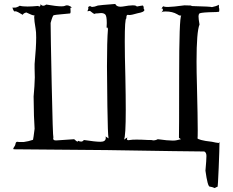

<svg xmlns="http://www.w3.org/2000/svg" viewBox="-20 -757 1179 971"><path d="M1066 194Q1076 188 1079 188H1080Q1082 188 1086 91.5Q1090 -5 1090 -38Q1093 -36 1093 -34H1091Q1089 -34 1081.5 -34.5Q1074 -35 1052 -40Q1015 -44 997.5 -49Q980 -54 979 -57Q980 -61 980 -98Q980 -162 976 -326Q974 -393 974 -446Q974 -597 989 -633Q984 -661 984 -674Q984 -683 987.5 -688Q991 -693 1035 -695Q1086 -696 1087.5 -697.5Q1089 -699 1089 -706Q1089 -717 1088 -717V-713Q1087 -713 1087 -733Q1073 -725 1052 -721Q1044 -724 961 -726Q947 -726 947 -728L948 -729L913 -730Q852 -722 833 -722H822Q811 -722 809 -725H808Q801 -725 797 -711Q800 -714 801 -714Q804 -714 804 -705Q796 -694 796 -693L799 -696Q802 -699 818 -699Q852 -699 876 -685Q886 -678 892 -678Q895 -678 897 -680Q886 -669 886 -370.5Q886 -72 885 -60L895 -53L874 -48Q867 -46 854 -46Q828 -46 778 -53Q767 -47 754 -47Q751 -49 738 -49H729Q694 -51 671 -51Q648 -51 637 -49L630 -48Q622 -48 622 -54Q622 -57 624 -62L607 -51Q616 -66 616 -202Q616 -270 614 -369Q611 -478 611 -547Q611 -664 619 -664V-667Q619 -682 626 -682L634 -681Q646 -681 676 -690Q710 -696 710 -706Q710 -711 704 -717L705 -718L702 -708Q707 -713 707 -718Q707 -723 703 -729H702Q697 -729 672 -724Q669 -730 651 -730Q634 -730 601 -724L590 -723Q569 -723 563 -737Q484 -731 475 -729Q457 -722 447 -722Q439 -722 436 -727Q425 -722 425 -720H426Q427 -719 427 -716Q427 -711 422 -700L435 -702Q436 -702 452 -689Q459 -686 461 -686Q463 -686 463 -687Q463 -689 461 -692Q462 -689 469 -689L491 -691Q505 -691 512.5 -683.5Q520 -676 520 -640L519 -616Q520 -618 522 -618Q524 -618 526 -611Q521 -550 521 -422Q521 -367 523 -221.5Q525 -76 529 -57L514 -67L515 -60Q515 -40 488 -40Q463 -40 404 -49Q399 -41 390 -41Q384 -41 375 -45Q375 -41 372 -41Q368 -41 355 -53Q287 -49 267 -47H261Q249 -47 249 -57L250 -62Q247 -65 241.5 -328.5Q236 -592 236 -641Q246 -678 251.5 -680Q257 -682 292 -685Q331 -688 334 -689Q337 -690 337 -699L336 -718L341 -717Q342 -717 342 -718Q342 -720 337 -724L336 -720H337L339 -723Q328 -730 318 -730Q313 -730 308.5 -727.5Q304 -725 290 -725Q266 -725 214 -734Q206 -728 199 -728Q191 -728 185 -736Q185 -724 179 -724Q177 -724 173 -727Q141 -724 119 -724Q93 -724 80 -728Q65 -718 51 -718L52 -722L48 -717Q46 -719 44 -719Q43 -719 43 -718Q49 -699 54 -699L58 -700Q66 -700 95 -682Q98 -690 113 -694Q143 -679 153 -679H155Q153 -677 153 -669Q153 -653 160 -612Q163 -597 163 -567Q163 -519 155 -433V-411L156 -365Q155 -323 150 -269Q151 -156 155 -106Q149 -57 147 -50Q124 -42 101 -39H75L68 -40Q60 -40 58.5 -30Q57 -20 49 -10L47 -5Q47 -2 51 -2L520 2Q948 9 1005 9H1013Q1024 14 1024 32Q1024 52 1019 106Q1030 187 1041 187H1042Q1052 188 1066 194Z"/></svg>

Font: Xiaobo Songti 小帛宋体
Style: Regular
Weight: 400
Version: Version 1.501;March 17, 2024;FontCreator 14.0.0.2814 64-bit